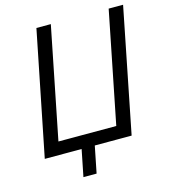

<svg xmlns="http://www.w3.org/2000/svg" viewBox="-123 -795 916 1042"><g transform="rotate(-15 335.0 -274.0)"><path d="M216 150H290L320 0H527L666 -698H585L460 -72H135L260 -698H179L39 0H246Z"/></g></svg>

Font: Braiins Sans
Style: Italic
Weight: 400
Italic angle: -11.31°
Designer: Mike Abbink, Paul van der Laan, Pieter van Rosmalen, Jiri Chlebus, Lubos Buracinsky
Foundry: Bold Monday, Sudetype
Version: Version 1.000;hotconv 1.0.109;makeotfexe 2.5.65596